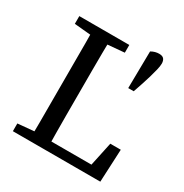

<svg xmlns="http://www.w3.org/2000/svg" viewBox="-164 -838 930 968"><g transform="rotate(30 301.5 -353.5)"><path d="M487 -707Q507 -707 515 -697Q523 -687 523 -670Q523 -656 517.5 -633Q512 -610 504.5 -584.5Q497 -559 489 -535L470 -479H438L441 -694Q453 -701 464.5 -704Q476 -707 487 -707ZM43 0V-45L174 -57H186V0ZM136 0Q138 -52 138 -103.5Q138 -155 138 -206.5Q138 -258 138 -310V-359Q138 -412 138 -464Q138 -516 138 -568Q138 -620 136 -670H238Q237 -619 236.5 -567Q236 -515 236 -463Q236 -411 236 -359V-294Q236 -250 236 -201.5Q236 -153 236.5 -102Q237 -51 238 0ZM186 0V-52H502L464 -22L500 -191H561L552 0ZM43 -625V-670H334V-625L199 -613H174Z"/></g></svg>

Font: Source Serif 4 18pt
Style: Regular
Weight: 400
Designer: Frank Grießhammer
Foundry: Adobe Systems Incorporated
Version: Version 4.004;hotconv 1.0.116;makeotfexe 2.5.65601